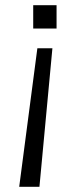

<svg xmlns="http://www.w3.org/2000/svg" viewBox="-20 -546 318 740"><path d="M132 174H54L124 -360H182ZM198 -436H108V-526H198Z"/></svg>

Font: Uncut Sans Variable
Style: Regular
Weight: 400
Designer: Kasper Nordkvist
Foundry: UNCUT.wtf
Version: Version 1.303;Glyphs 3.1.2 (3151)